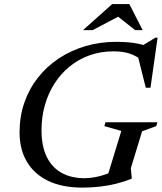

<svg xmlns="http://www.w3.org/2000/svg" viewBox="-20 -886 774 918"><path d="M384.5 -34Q409.5 -34 437.8 -39.5Q466 -45 492.8 -55.2Q519.5 -65.5 539 -78.5L489 -27.5L560 -260L479 -283L484.5 -301.5H732.5L727 -283L659.5 -258.5L605.5 -81.5L610 -34.5L609.5 -31.5Q573.5 -17 535 -7.5Q496.5 2 456 6.5Q415.5 11 374 11Q277.5 11 210.5 -21.2Q143.5 -53.5 108.5 -112.8Q73.5 -172 73.5 -253Q73.5 -328.5 96.2 -394.5Q119 -460.5 160.8 -514Q202.5 -567.5 260.2 -606Q318 -644.5 387.8 -665.2Q457.5 -686 536 -686Q563.5 -686 589.8 -684Q616 -682 641.8 -676.8Q667.5 -671.5 693 -662L649.5 -661L723 -706H733.5L699.5 -466.5H677L637 -626L666.5 -593Q632 -619 599.8 -629.8Q567.5 -640.5 522.5 -640.5Q461.5 -640.5 408.8 -621.8Q356 -603 313.5 -568.5Q271 -534 240.8 -486.8Q210.5 -439.5 194.5 -383Q178.5 -326.5 178.5 -263Q178.5 -188 203 -137Q227.5 -86 273.8 -60Q320 -34 384.5 -34ZM377 -742 516.5 -866.5H598.5L662 -742H626L537.5 -812H556L423 -742Z"/></svg>

Font: Newsreader 24pt Medium
Style: Italic
Weight: 500
Italic angle: -17°
Designer: Hugues Gentile
Foundry: Production Type
Version: Version 1.003